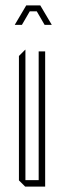

<svg xmlns="http://www.w3.org/2000/svg" viewBox="-20 -690 237 710"><path d="M73 0 50 -23V-483L73 -506H74V-24H123V-500H147V0ZM64 -648 77 -670H129L142 -648L171 -599V-598H145L116 -648H90L61 -598H35V-599Z"/></svg>

Font: Foldit Thin Thin
Style: Regular
Weight: 250
Version: Version 1.003